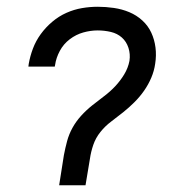

<svg xmlns="http://www.w3.org/2000/svg" viewBox="-20 -548 540 568"><path d="M155 0 169 -89Q173 -110 178.5 -130.5Q184 -151 194.5 -170Q205 -189 220 -205.5Q235 -222 252.5 -236Q270 -250 288 -263.5Q306 -277 321 -293Q336 -309 347.5 -328Q359 -347 363 -368Q366 -388 360 -406.5Q354 -425 340.5 -437Q327 -449 308 -453.5Q289 -458 269 -458Q248 -458 226.5 -452Q205 -446 186.5 -432Q168 -418 157 -397.5Q146 -377 143 -356L142 -351H64L65 -359Q69 -382 77.5 -404.5Q86 -427 100.5 -447Q115 -467 134.5 -483.5Q154 -500 176.5 -510Q199 -520 222.5 -524Q246 -528 269 -528Q293 -528 317 -524.5Q341 -521 362.5 -512Q384 -503 401 -487.5Q418 -472 427.5 -451.5Q437 -431 440 -407.5Q443 -384 439 -359Q436 -338 427.5 -318Q419 -298 406.5 -280Q394 -262 378 -246Q362 -230 344.5 -216Q327 -202 309 -188.5Q291 -175 277 -157.5Q263 -140 256 -119.5Q249 -99 246 -78L233 0Z"/></svg>

Font: Iosevka SS18
Style: Italic
Weight: 400
Italic angle: -9°
Monospace: yes
Designer: Belleve Invis
Foundry: Belleve Invis
Version: Version 25.1.1; ttfautohint (v1.8.4)